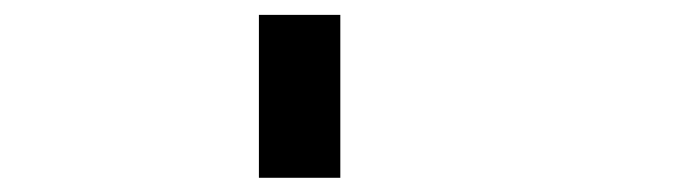

<svg xmlns="http://www.w3.org/2000/svg" viewBox="-20 -687 929 262"><path d="M444.4 -444.4V-666.7H333.3V-444.4Z"/></svg>

Font: linjaSipiki
Style: Regular
Weight: 500
Foundry: Made with Bits'n'Picas by Kreative Software
Version: Version 1.3